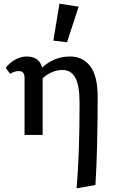

<svg xmlns="http://www.w3.org/2000/svg" viewBox="-20 -731 612 1040"><path d="M343 -502 269 -511 302 -711 406 -695ZM509 -207Q509 75 497 271L395 289Q411 102 411 -172Q411 -268 388 -310Q365 -352 318 -352Q290 -352 261.5 -340Q233 -328 211 -307V0H113V-310Q113 -346 82 -346Q57 -346 35 -331L11 -364Q33 -392 63 -408.5Q93 -425 124 -425Q193 -425 208 -365Q274 -425 359 -425Q429 -425 469 -372Q509 -319 509 -207Z"/></svg>

Font: Ysabeau Infant Semibold
Style: Regular
Weight: 600
Designer: Christian Thalmann (Catharsis Fonts)
Version: Version 0.003